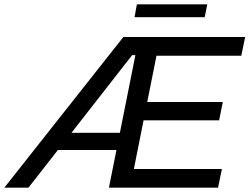

<svg xmlns="http://www.w3.org/2000/svg" viewBox="-75 -872 1159 892"><path d="M-55 0 498 -700H1064L1046 -613H652L609 -398H960L943 -313H592L547 -87H956L938 0H431L466 -175H194L57 0ZM257 -255H482L554 -616H539ZM550 -792 561 -852H888L876 -792Z"/></svg>

Font: Montserrat Medium
Style: Italic
Weight: 500
Italic angle: -11.3°
Designer: Julieta Ulanovsky
Foundry: Julieta Ulanovsky
Version: Version 9.000; ttfautohint (v1.8.4.7-5d5b)